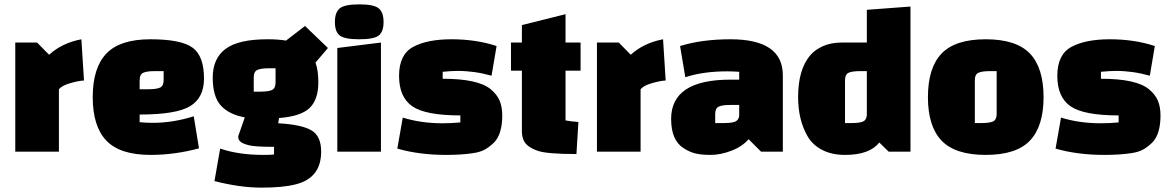

<svg xmlns="http://www.w3.org/2000/svg" viewBox="-20 -695 5359 880"><path d="M50 -500H150L205 -444Q264 -498 353 -515L365 -326Q341 -325 302.5 -314Q264 -303 250 -286V0H50Z M620 -170V-135Q650 -132 680 -132Q773 -132 868 -162L892 -15Q780 15 670 15Q530 15 467.5 -50.5Q405 -116 405 -250Q405 -384 467.5 -449.5Q530 -515 669.5 -515Q809 -515 862 -477Q915 -439 915 -335Q915 -247 851.5 -208.5Q788 -170 620 -170ZM620 -327V-286H661Q697 -286 713.5 -293.5Q730 -301 730 -328V-369H689Q653 -369 636.5 -361.5Q620 -354 620 -327Z M963 135 989 -14Q1074 15 1188 15Q1222 15 1236 13V-22Q1147 -22 1119.5 -29.5Q1092 -37 1083.5 -44.5Q1075 -52 1073.5 -57Q1072 -62 1072 -71L1102 -157Q1030 -170 992.5 -211Q955 -252 955 -339.5Q955 -427 1014 -471Q1073 -515 1206 -515Q1254 -515 1291 -509L1378 -576L1483 -475L1426 -408Q1439 -373 1439 -318Q1439 -239 1399.5 -200.5Q1360 -162 1259 -154L1255 -130Q1363 -124 1407.5 -97.5Q1452 -71 1452 0Q1452 121 1335 150Q1277 165 1178.5 165Q1080 165 963 135ZM1143 -340V-275H1174Q1210 -275 1226.5 -282.5Q1243 -290 1243 -317V-382H1212Q1176 -382 1159.5 -374.5Q1143 -367 1143 -340Z M1526 0V-475L1726 -500V0ZM1537.5 -532Q1515 -549 1515 -594Q1515 -639 1537.5 -657Q1560 -675 1626.5 -675Q1693 -675 1715.5 -657Q1738 -639 1738 -594Q1738 -549 1715.5 -532Q1693 -515 1626.5 -515Q1560 -515 1537.5 -532Z M2256 -484 2233 -348Q2155 -370 2077 -370Q2053 -370 2009 -366V-334Q2171 -334 2229 -286Q2258 -262 2270 -233.5Q2282 -205 2282 -164.5Q2282 -124 2272.5 -92Q2263 -60 2243.5 -41Q2224 -22 2203 -10Q2182 2 2148 7Q2095 15 2025 15Q1901 15 1801 -14L1826 -156Q1910 -130 2008 -130Q2053 -130 2090 -134V-166Q1930 -166 1869.5 -208Q1809 -250 1809 -347.5Q1809 -445 1873.5 -480Q1938 -515 2050 -515Q2162 -515 2256 -484Z M2322 -371V-500H2372V-580L2572 -630V-500H2641V-371H2572V-143Q2598 -138 2631 -136L2622 11Q2485 11 2444 -4Q2393 -22 2380 -52Q2372 -70 2372 -94V-371Z M2716 -500H2816L2871 -444Q2930 -498 3019 -515L3031 -326Q3007 -325 2968.5 -314Q2930 -303 2916 -286V0H2716Z M3328 -515Q3568 -515 3568 -350V0H3468L3411 -57Q3382 -23 3332 -4Q3282 15 3237.5 15Q3193 15 3166 8Q3139 1 3113 -16Q3056 -52 3056 -150Q3056 -330 3328 -330H3368V-366Q3336 -368 3315 -368Q3202 -368 3121 -341L3097 -484Q3197 -515 3328 -515ZM3258 -172V-131H3299Q3343 -131 3355.5 -141Q3368 -151 3368 -167V-214H3327Q3291 -214 3274.5 -206.5Q3258 -199 3258 -172Z M4153 0H4053L4010 -42Q3966 15 3853 15Q3792 15 3748 -8Q3704 -31 3681 -71Q3638 -146 3638 -250Q3638 -377 3694 -442Q3715 -467 3752 -483.5Q3789 -500 3838 -500H3953V-650L4153 -665ZM3853 -327V-131H3884Q3918 -131 3934.5 -137.5Q3951 -144 3953 -167V-369H3922Q3886 -369 3869.5 -361.5Q3853 -354 3853 -327Z M4295.5 -50.5Q4233 -116 4233 -250Q4233 -384 4295.5 -449.5Q4358 -515 4498 -515Q4638 -515 4700.5 -449.5Q4763 -384 4763 -250Q4763 -116 4700.5 -50.5Q4638 15 4498 15Q4358 15 4295.5 -50.5ZM4448 -327V-131H4479Q4515 -131 4531.5 -138.5Q4548 -146 4548 -173V-369H4517Q4481 -369 4464.5 -361.5Q4448 -354 4448 -327Z M5273 -484 5250 -348Q5172 -370 5094 -370Q5070 -370 5026 -366V-334Q5188 -334 5246 -286Q5275 -262 5287 -233.5Q5299 -205 5299 -164.5Q5299 -124 5289.5 -92Q5280 -60 5260.5 -41Q5241 -22 5220 -10Q5199 2 5165 7Q5112 15 5042 15Q4918 15 4818 -14L4843 -156Q4927 -130 5025 -130Q5070 -130 5107 -134V-166Q4947 -166 4886.5 -208Q4826 -250 4826 -347.5Q4826 -445 4890.5 -480Q4955 -515 5067 -515Q5179 -515 5273 -484Z"/></svg>

Font: Changa One
Style: Regular
Weight: 400
Designer: Eduardo Rodriguez Tunni
Foundry: Eduardo Rodriguez Tunni
Version: Version 1.003